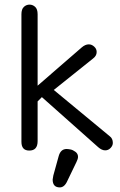

<svg xmlns="http://www.w3.org/2000/svg" viewBox="-20 -648 524 835"><path d="M273.4 137.7 312.5 56.6C317.1 47.5 319.3 40 319.3 34.2C319.3 25.1 315.6 17.7 308.1 12.2C300.6 6.7 293.5 3.3 286.6 2C279.8 0.7 274.1 0 269.5 0C252.6 0 241.2 10.1 235.4 30.3L211.9 115.2L209 132.8C209 155.6 219.4 167 240.2 167C253.9 167 265 157.2 273.4 137.7ZM470.7 -26.4C470.7 -39.4 466.1 -49.2 457 -55.7L213.9 -256.8L384.8 -393.6C395.2 -401.4 400.4 -410.8 400.4 -421.9C400.4 -431 396.8 -438.8 389.6 -445.3C382.5 -451.8 374.7 -455.1 366.2 -455.1C355.8 -455.1 345.4 -450.5 335 -441.4L143.6 -275.4V-585.9C143.6 -600.9 140 -611.7 132.8 -618.2C125.7 -624.7 117.5 -627.9 108.4 -627.9C99.3 -627.9 91.1 -624.7 84 -618.2C76.8 -611.7 73.2 -600.9 73.2 -585.9V-31.2C73.2 -5.9 84.6 6.8 107.4 6.8C131.5 6.8 143.6 -6.8 143.6 -34.2V-207L162.1 -225.6L407.2 -7.8C417.6 1.3 427.7 5.9 437.5 5.9C446.6 5.9 454.4 2.4 460.9 -4.4C467.4 -11.2 470.7 -18.6 470.7 -26.4Z"/></svg>

Font: Jura
Style: DemiBold
Weight: 600
Version: Version 2.5.1